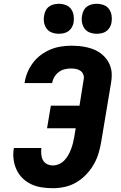

<svg xmlns="http://www.w3.org/2000/svg" viewBox="-20 -984 640 1012"><path d="M259 8Q229 8 199.5 3.5Q170 -1 144.5 -13Q119 -25 99 -44.5Q79 -64 67 -90Q55 -116 51.5 -145.5Q48 -175 53 -204H198Q196 -188 197.5 -171Q199 -154 206 -140.5Q213 -127 227.5 -119.5Q242 -112 259 -112Q275 -112 291 -119Q307 -126 319 -138.5Q331 -151 339.5 -166Q348 -181 354 -196.5Q360 -212 364 -228Q368 -244 371 -260L379 -308H228L248 -427H399L421 -565Q424 -578 419.5 -590.5Q415 -603 404.5 -610.5Q394 -618 381 -620.5Q368 -623 354 -623Q338 -623 321 -619Q304 -615 290 -604.5Q276 -594 267 -579Q258 -564 255 -547Q255 -547 255 -546.5Q255 -546 255 -546H109Q109 -546 109 -547Q109 -548 110 -549Q114 -577 125 -603Q136 -629 153.5 -652.5Q171 -676 195 -694Q219 -712 245.5 -723Q272 -734 299.5 -738.5Q327 -743 354 -743Q377 -743 398.5 -741Q420 -739 441 -734Q462 -729 481 -720.5Q500 -712 516 -699Q532 -686 544 -669Q556 -652 562.5 -631.5Q569 -611 569 -589Q569 -567 565 -545L514 -240Q509 -209 500 -178Q491 -147 474.5 -118Q458 -89 434.5 -64.5Q411 -40 382.5 -23Q354 -6 322 1Q290 8 259 8ZM490 -806Q471 -806 453.5 -812.5Q436 -819 425.5 -833.5Q415 -848 412 -866.5Q409 -885 413 -904Q415 -917 421.5 -929.5Q428 -942 439.5 -950Q451 -958 464 -961Q477 -964 490 -964Q509 -964 526.5 -957.5Q544 -951 554.5 -936.5Q565 -922 568 -903.5Q571 -885 568 -866Q566 -853 559 -840.5Q552 -828 541 -820Q530 -812 516.5 -809Q503 -806 490 -806ZM290 -806Q271 -806 253.5 -812.5Q236 -819 225.5 -833.5Q215 -848 212 -866.5Q209 -885 213 -904Q215 -917 221.5 -929.5Q228 -942 239.5 -950Q251 -958 264 -961Q277 -964 290 -964Q309 -964 326.5 -957.5Q344 -951 354.5 -936.5Q365 -922 368 -903.5Q371 -885 368 -866Q366 -853 359 -840.5Q352 -828 341 -820Q330 -812 316.5 -809Q303 -806 290 -806Z"/></svg>

Font: Iosevka Curly Heavy Extended
Style: Italic
Weight: 900
Width: 7
Italic angle: -9°
Monospace: yes
Designer: Belleve Invis
Foundry: Belleve Invis
Version: Version 11.1.0; ttfautohint (v1.8.3)